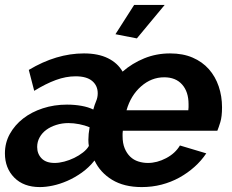

<svg xmlns="http://www.w3.org/2000/svg" viewBox="-31 -750 944 780"><path d="M525 -594 438 -611 514 -730H638ZM131 10Q65 10 27 -28.5Q-11 -67 -11 -127Q-11 -170 9 -206Q29 -242 63 -268.5Q97 -295 143 -310Q189 -325 241 -325Q272 -325 300 -320Q328 -315 348 -305Q353 -324 359.5 -339Q366 -354 366 -371Q366 -402 343.5 -421Q321 -440 276 -440Q237 -440 196 -425Q155 -410 108 -381L86 -466Q198 -533 310 -533Q368 -533 407.5 -513.5Q447 -494 467 -459Q506 -493 555 -513Q604 -533 660 -533Q712 -533 751.5 -516Q791 -499 817.5 -469Q844 -439 857.5 -399Q871 -359 871 -314Q871 -276 864 -253.5Q857 -231 852 -219H468Q467 -213 467 -207.5Q467 -202 467 -197Q467 -168 475.5 -147.5Q484 -127 498 -113.5Q512 -100 531 -94Q550 -88 570 -88Q607 -88 644 -107.5Q681 -127 700 -159L807 -127Q787 -97 759 -72Q731 -47 697.5 -28.5Q664 -10 625.5 0Q587 10 545 10Q473 10 424.5 -19.5Q376 -49 353 -98Q330 -69 301 -48.5Q272 -28 242 -15Q212 -2 183.5 4Q155 10 131 10ZM191 -88Q209 -88 230 -93.5Q251 -99 270.5 -108.5Q290 -118 306 -130.5Q322 -143 330 -157Q329 -162 328.5 -168.5Q328 -175 328 -182Q328 -205 333 -233Q314 -241 291 -245.5Q268 -250 247 -250Q221 -250 197.5 -242.5Q174 -235 157 -222.5Q140 -210 130 -192Q120 -174 120 -153Q120 -125 138 -106.5Q156 -88 191 -88ZM734 -302Q735 -309 735 -314.5Q735 -320 735 -327Q735 -377 709 -406.5Q683 -436 636 -436Q584 -436 542 -399Q500 -362 483 -302Z"/></svg>

Font: PTCRaleway
Style: Bold Italic
Weight: 700
Italic angle: -12°
Designer: Matt McInerney, Pablo Impallari, Rodrigo Fuenzalida
Foundry: Matt McInerney, Pablo Impallari, Rodrigo Fuenzalida
Version: Version 3.000g; ttfautohint (v1.5) -l 8 -r 28 -G 28 -x 14 -D